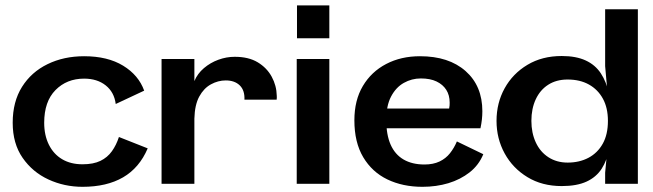

<svg xmlns="http://www.w3.org/2000/svg" viewBox="-20 -695 2469 726"><path d="M292.1 11.4Q223.3 11.4 163.1 -16.4Q102.9 -44.2 65.5 -98.2Q28 -152.2 28 -230.8Q28 -310.5 63.3 -366.6Q98.5 -422.7 159.9 -452.5Q221.3 -482.4 298.1 -482.4Q387 -482.4 445.6 -446.6Q504.1 -410.9 525.2 -352.2L417.6 -301.8Q411.9 -346.5 379.7 -372.1Q347.5 -397.7 298.1 -397.7Q232.5 -397.7 189.8 -354.4Q147.1 -311.1 147.1 -230.8Q147.1 -183.5 164.9 -147.7Q182.8 -111.9 215.1 -92.9Q247.3 -73.8 292.1 -73.8Q333 -73.8 359.7 -86.7Q386.4 -99.7 403.1 -123.1Q419.8 -146.5 429.7 -177L538.5 -134Q507.1 -60.3 445.3 -24.4Q383.5 11.4 292.1 11.4Z M590.9 0V-472H715V-388.4Q726.7 -416.7 751.1 -437.4Q775.5 -458.1 805.7 -469.1Q836 -480.2 867.1 -480.2Q919.6 -480.4 954.4 -459.5Q989.1 -438.6 1007.4 -404.9Q1025.7 -371.3 1026.5 -333Q1026.7 -329.5 1026.7 -326.2Q1026.7 -322.9 1026.1 -318.2H904.3Q905.8 -353.5 886.5 -372.2Q867.2 -390.9 833.6 -390.9Q804.7 -390.9 777.6 -376.1Q750.5 -361.3 733.4 -329.9Q716.3 -298.5 715 -246.3V0Z M1102 0V-472H1225.3V0ZM1103 -550.3V-674.6H1225.3V-550.3Z M1432 -284.5H1678.3Q1679.7 -290.6 1680 -296Q1680.3 -301.4 1680.3 -307.1Q1680.3 -335 1667.5 -355.2Q1654.8 -375.3 1630.7 -386.9Q1606.7 -398.4 1571.3 -398.4Q1536.9 -398.4 1507 -381.6Q1477.1 -364.9 1458.7 -329.9Q1440.3 -294.9 1440.8 -240.9Q1440.5 -185.9 1456.9 -148.4Q1473.4 -110.9 1505.8 -92Q1538.2 -73 1584.9 -73Q1618.1 -73 1641.9 -84.3Q1665.7 -95.6 1681.5 -115.6Q1697.3 -135.6 1707.6 -160.2L1807.5 -111.9Q1790.6 -70.7 1755.9 -43.4Q1721.1 -16.1 1675.4 -2.3Q1629.7 11.4 1577.4 11.4Q1502.9 11.4 1444.9 -16.5Q1386.9 -44.4 1353.4 -100.6Q1320 -156.7 1320 -240.2Q1320 -315.8 1352 -369.7Q1384 -423.7 1440.1 -453Q1496.2 -482.4 1568.1 -482.4Q1677 -482.4 1740.5 -426.3Q1803.9 -370.2 1803.9 -274.4Q1803.9 -259.3 1802.2 -243.3Q1800.4 -227.3 1796.7 -209.9H1428.7Z M2391.9 0H2268.2V-41.9L2286.5 -238L2268.2 -444.9V-660H2391.9ZM2104.1 8.6Q2029.9 8.6 1974.4 -25.2Q1918.9 -58.9 1888.2 -114.9Q1857.5 -170.9 1857.5 -238Q1857.5 -305.7 1888.2 -361.2Q1918.9 -416.7 1974.4 -449.9Q2029.9 -483.2 2104.1 -483.2Q2158.3 -483.2 2194.6 -466.4Q2230.9 -449.7 2251.9 -417.7Q2273 -385.7 2282.7 -340.3Q2292.5 -294.9 2292.5 -238Q2292.5 -181.1 2284.2 -135.2Q2275.9 -89.3 2255.2 -57.2Q2234.5 -25.1 2197.8 -8.3Q2161.1 8.6 2104.1 8.6ZM2126.4 -80.2Q2171 -80.2 2205.4 -98.5Q2239.7 -116.8 2259.2 -151.7Q2278.7 -186.5 2278.7 -238Q2278.7 -286.9 2259.9 -321.5Q2241.1 -356.2 2207.2 -375.2Q2173.2 -394.3 2126.2 -394.3Q2083.7 -394.3 2053 -374.6Q2022.3 -355 2005.8 -319.5Q1989.3 -284 1989.3 -238Q1989.3 -192.6 2005.9 -156.6Q2022.5 -120.6 2053.8 -100.4Q2085 -80.2 2126.4 -80.2Z"/></svg>

Font: Panamera Thin
Style: Regular
Weight: 100
Designer: Bastien Sozeau
Foundry: NBR — Bastien Sozeau
Version: Version 3.003;gftools[0.9.33]